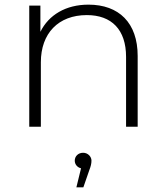

<svg xmlns="http://www.w3.org/2000/svg" viewBox="-20 -546 713 827"><path d="M106 0H156V-278C156 -402 231 -481 354 -481C461 -481 523 -418 523 -301V0H573V-305C573 -448 492 -526 361 -526C264 -526 190 -482 154 -409V-522H106ZM302 146C302 162 313 175 329 179L309 261H339L365 186C371 171 374 158 374 146C374 129 359 112 338 112C317 112 302 127 302 146Z"/></svg>

Font: Montserrat Light
Style: Regular
Weight: 300
Designer: Julieta Ulanovsky
Foundry: Julieta Ulanovsky
Version: Version 7.200